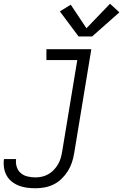

<svg xmlns="http://www.w3.org/2000/svg" viewBox="-61 -793 681 1026"><path d="M129 213Q105 213 82.5 210Q60 207 39.5 199Q19 191 2 177.5Q-15 164 -25.5 145Q-36 126 -39.5 103.5Q-43 81 -40 58Q-39 58 -39 57.5Q-39 57 -39 57H25Q25 57 25 57Q25 57 25 57Q22 79 28.5 99Q35 119 50 132Q65 145 86 150Q107 155 129 155Q146 155 163.5 151Q181 147 197 138Q213 129 226 115.5Q239 102 248.5 86Q258 70 263 53Q268 36 271 18L352 -472H187V-530H427L335 28Q331 52 323 76Q315 100 301 122Q287 144 268 162.5Q249 181 225.5 192.5Q202 204 177.5 208.5Q153 213 129 213ZM359 -598 259 -732 317 -768 401 -642 527 -773 577 -727 431 -598Z"/></svg>

Font: Iosevka Slab Light Extended
Style: Italic
Weight: 300
Width: 7
Italic angle: -9°
Monospace: yes
Designer: Belleve Invis
Foundry: Belleve Invis
Version: Version 11.1.0; ttfautohint (v1.8.3)